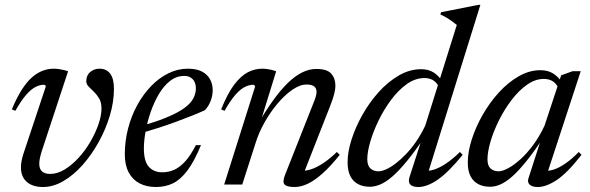

<svg xmlns="http://www.w3.org/2000/svg" viewBox="-20 -740 2368 770"><path d="M437 -383.5Q437 -332 420.8 -277.2Q404.5 -222.5 376.2 -171.2Q348 -120 311.8 -79Q275.5 -38 234.5 -14Q193.5 10 152.5 10Q111 10 87.5 -10.5Q64 -31 64 -68.5Q64 -93 74 -123.5L163.5 -392.5Q163.5 -395.5 161.8 -397.8Q160 -400 155.5 -400Q140 -400 122.5 -391.2Q105 -382.5 85 -359.8Q65 -337 41.5 -295.5L27.5 -301.5Q47 -348 67 -379.5Q87 -411 108 -429.5Q129 -448 150.8 -456.2Q172.5 -464.5 195.5 -464.5Q206 -464.5 215.5 -463Q225 -461.5 234.5 -459.5Q244 -457.5 253 -454L147.5 -134Q142.5 -118 140 -105.5Q137.5 -93 137.5 -83.5Q137.5 -62 149 -52.2Q160.5 -42.5 181 -42.5Q210.5 -42.5 239.8 -60.5Q269 -78.5 295.5 -107.5Q322 -136.5 342.5 -171.8Q363 -207 375 -241.8Q387 -276.5 387 -305.5Q387 -329 377.8 -344.8Q368.5 -360.5 356.5 -372Q344.5 -383.5 335.2 -393Q326 -402.5 326 -414Q326 -438 341.8 -451.2Q357.5 -464.5 379 -464.5Q407 -464.5 422 -444.5Q437 -424.5 437 -383.5Z M719 -435.5Q688 -435.5 662.5 -415.8Q637 -396 617.5 -363.2Q598 -330.5 584.5 -291.5Q571 -252.5 564 -214Q557 -175.5 557 -145Q557 -93 577 -71Q597 -49 631 -49Q655.5 -49 678 -58.8Q700.5 -68.5 722.2 -92.2Q744 -116 765.5 -158H786Q759 -92.5 731.5 -56Q704 -19.5 673.5 -4.8Q643 10 606 10Q567 10 539 -5Q511 -20 495.8 -49.2Q480.5 -78.5 480.5 -121Q480.5 -174 493.5 -224.2Q506.5 -274.5 530.2 -318Q554 -361.5 585.8 -394.5Q617.5 -427.5 655.2 -446Q693 -464.5 733.5 -464.5Q768.5 -464.5 790.5 -452.8Q812.5 -441 822.8 -421.2Q833 -401.5 833 -378.5Q833 -357 824.8 -335.2Q816.5 -313.5 801.5 -298Q777.5 -287 748 -275.2Q718.5 -263.5 685.8 -251.5Q653 -239.5 618.5 -228.2Q584 -217 549.5 -207L551.5 -236Q603 -251 640 -265.8Q677 -280.5 701.2 -295Q725.5 -309.5 739.5 -324.2Q753.5 -339 759.5 -354.5Q765.5 -370 765.5 -386Q765.5 -401 760 -412Q754.5 -423 744.2 -429.2Q734 -435.5 719 -435.5Z M880.5 -295.5 867 -301.5Q892 -364 918.5 -399.5Q945 -435 973.2 -449.8Q1001.5 -464.5 1031 -464.5Q1041.5 -464.5 1050.8 -463.2Q1060 -462 1069.2 -459.8Q1078.5 -457.5 1087.5 -454L1025.5 -253.5H1021Q1050.5 -303.5 1079 -342.5Q1107.5 -381.5 1135.5 -408.5Q1163.5 -435.5 1191.8 -449.5Q1220 -463.5 1248.5 -463.5Q1291.5 -463.5 1308.2 -444.8Q1325 -426 1325 -397.5Q1325 -381 1319.8 -361.2Q1314.5 -341.5 1302.5 -311L1195.5 -38.5L1192.5 -55.5Q1208.5 -54.5 1229.8 -61.8Q1251 -69 1276.8 -86Q1302.5 -103 1331 -130.5L1342.5 -119Q1304.5 -71.5 1272 -43Q1239.5 -14.5 1212.5 -2.2Q1185.5 10 1162 10Q1129.5 10 1120.8 -0.5Q1112 -11 1123.5 -39.5L1235 -321.5Q1242.5 -339.5 1246 -351.2Q1249.5 -363 1249.5 -371.5Q1249.5 -385 1240.5 -393Q1231.5 -401 1209.5 -401Q1183 -401 1152.8 -380.2Q1122.5 -359.5 1093.5 -325.2Q1064.5 -291 1041 -249.2Q1017.5 -207.5 1004.5 -165L951.5 0H879L1003 -392.5Q1002.5 -395 1000.8 -397.5Q999 -400 995 -400Q979.5 -400 961.8 -391.2Q944 -382.5 924 -359.8Q904 -337 880.5 -295.5Z M1743 -384Q1736 -404.5 1720.5 -415.8Q1705 -427 1682.5 -427Q1645.5 -427 1611.8 -403Q1578 -379 1549 -340.2Q1520 -301.5 1498.5 -257.2Q1477 -213 1465 -171.8Q1453 -130.5 1453 -101.5Q1453 -76 1465.5 -64.5Q1478 -53 1497.5 -53Q1511 -53 1529.2 -61.2Q1547.5 -69.5 1568.2 -85.5Q1589 -101.5 1610.2 -124Q1631.5 -146.5 1650.8 -175Q1670 -203.5 1685.5 -236.5L1812 -640Q1803 -647.5 1793.2 -654.5Q1783.5 -661.5 1772 -668.5Q1760.5 -675.5 1746 -682L1749 -691L1898.5 -720.5H1906.5L1694 -38L1684 -56Q1699.5 -53 1721.2 -60Q1743 -67 1769.2 -84.5Q1795.5 -102 1824.5 -130.5L1835.5 -119Q1778 -48.5 1735.2 -19.2Q1692.5 10 1657.5 10Q1634.5 10 1625.2 -0.2Q1616 -10.5 1622.5 -30.5L1676 -196H1686.5Q1645 -134 1612 -94Q1579 -54 1552.8 -31.5Q1526.5 -9 1504.5 0Q1482.5 9 1463.5 9Q1437 9 1416.8 -1.2Q1396.5 -11.5 1385.2 -33.2Q1374 -55 1374 -89Q1374 -131 1390 -181Q1406 -231 1434 -280.5Q1462 -330 1499.2 -371.2Q1536.5 -412.5 1579.8 -437.5Q1623 -462.5 1669 -462.5Q1698.5 -462.5 1720 -448.8Q1741.5 -435 1757.5 -408Z M2099.5 -25.5 2154.5 -196H2165Q2124.5 -135.5 2092.8 -95.8Q2061 -56 2035 -33Q2009 -10 1987.2 -0.5Q1965.5 9 1945.5 9Q1919 9 1898.8 -1.2Q1878.5 -11.5 1867.2 -33Q1856 -54.5 1856 -88Q1856 -131 1872 -181Q1888 -231 1916 -280Q1944 -329 1981 -369.5Q2018 -410 2060.5 -434.2Q2103 -458.5 2147 -458.5Q2176 -458.5 2196.8 -446.2Q2217.5 -434 2234 -409.5L2219 -387Q2212 -404 2197.2 -413.8Q2182.5 -423.5 2161 -423.5Q2126.5 -423.5 2093.5 -400.2Q2060.5 -377 2031.8 -339.2Q2003 -301.5 1981.2 -257.8Q1959.5 -214 1947.2 -172.5Q1935 -131 1935 -100.5Q1935 -75.5 1947.5 -64.2Q1960 -53 1979.5 -53Q1995 -53 2018.2 -65.5Q2041.5 -78 2067.5 -101.5Q2093.5 -125 2118.8 -159.2Q2144 -193.5 2164 -236.5L2230.5 -438L2276.5 -454.5H2309L2172.5 -38L2163.5 -56Q2179 -53 2200.8 -60Q2222.5 -67 2248.2 -84.8Q2274 -102.5 2301 -130.5L2312 -119Q2255.5 -46.5 2213 -18.2Q2170.5 10 2136.5 10Q2114 10 2104 0.2Q2094 -9.5 2099.5 -25.5Z"/></svg>

Font: Newsreader 36pt
Style: Italic
Weight: 400
Italic angle: -17°
Designer: Hugues Gentile
Foundry: Production Type
Version: Version 1.003